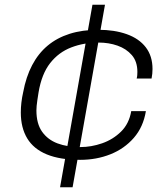

<svg xmlns="http://www.w3.org/2000/svg" viewBox="-20 -743 710 812"><path d="M234 49 371 -723H424L287 49ZM319 -67Q234 -67 178 -90Q122 -113 95 -158Q68 -203 68 -267Q68 -288 70.5 -309.5Q73 -331 78 -353Q90 -418 116 -467.5Q142 -517 181.5 -550Q221 -583 274.5 -600Q328 -617 396 -617Q464 -617 516 -598.5Q568 -580 596.5 -543Q625 -506 625 -451Q625 -441 624 -431Q623 -421 621 -411H558Q560 -418 560.5 -425.5Q561 -433 561 -439Q561 -483 537.5 -510Q514 -537 477 -550Q440 -563 397 -563Q335 -563 281.5 -542.5Q228 -522 192 -476Q156 -430 143 -352Q140 -333 138 -319.5Q136 -306 135 -295.5Q134 -285 134 -276Q134 -220 158 -186Q182 -152 223.5 -136.5Q265 -121 320 -121Q366 -121 412 -137Q458 -153 492 -186.5Q526 -220 535 -273H597Q586 -206 546 -160Q506 -114 447 -90.5Q388 -67 319 -67Z"/></svg>

Font: Archivo Expanded ExtraLight
Style: Italic
Weight: 250
Width: 7
Italic angle: -10°
Designer: Hector Gatti
Foundry: Omnibus-Type
Version: Version 2.001